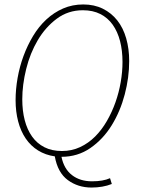

<svg xmlns="http://www.w3.org/2000/svg" viewBox="-20 -692 640 862"><path d="M256 12Q267 66 303 94Q339 122 393 122Q443 122 474 108L482 134Q462 142 439 146Q416 150 391 150Q330 150 284.5 116.5Q239 83 226 10Q184 4 151 -16.5Q118 -37 95.5 -70Q73 -103 61.5 -147Q50 -191 50 -242Q50 -291 59 -342Q68 -393 85.5 -440.5Q103 -488 128.5 -530.5Q154 -573 188 -604.5Q222 -636 263.5 -654Q305 -672 354 -672Q403 -672 441.5 -653Q480 -634 506.5 -600.5Q533 -567 546.5 -520Q560 -473 560 -418Q560 -344 540 -268Q520 -192 481.5 -129.5Q443 -67 386 -27.5Q329 12 256 12ZM258 -14Q302 -14 339.5 -31.5Q377 -49 407 -79Q437 -109 460 -149Q483 -189 498.5 -233Q514 -277 522 -323.5Q530 -370 530 -414Q530 -465 519 -507.5Q508 -550 486 -581Q464 -612 430.5 -629Q397 -646 352 -646Q286 -646 235 -608Q184 -570 149.5 -511.5Q115 -453 97.5 -382Q80 -311 80 -246Q80 -195 91 -152.5Q102 -110 124 -79Q146 -48 179.5 -31Q213 -14 258 -14Z"/></svg>

Font: Source Code Pro ExtraLight
Style: Italic
Weight: 200
Italic angle: -11°
Monospace: yes
Designer: Paul D. Hunt, Teo Tuominen
Foundry: Adobe Systems Incorporated
Version: Version 1.050;PS 1.000;hotconv 16.6.51;makeotf.lib2.5.65220